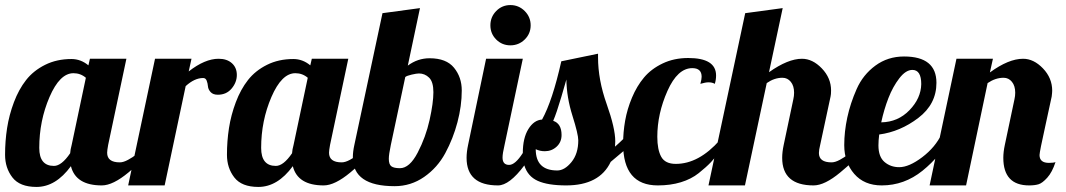

<svg xmlns="http://www.w3.org/2000/svg" viewBox="-38 -732 4210 758"><path d="M317 -500H461L389 -160Q385 -138 385 -129Q385 -91 435 -91Q449 -91 467.5 -101Q486 -111 500 -122Q514 -133 536 -152.5Q558 -172 567 -179H601Q597 -175 567.5 -144Q538 -113 518.5 -94.5Q499 -76 469 -51Q439 -26 412.5 -13Q386 0 364 0Q261 0 242 -76Q182 6 106 6Q40 6 11 -31.5Q-18 -69 -18 -121Q-18 -175 -10 -226.5Q-2 -278 17 -328.5Q36 -379 65 -416Q94 -453 140 -476Q186 -499 244 -499Q281 -499 311 -474ZM252 -443Q198 -443 157.5 -349Q117 -255 117 -148Q117 -77 175 -77Q205 -77 239 -127Q240 -142 245 -160L301 -425Q280 -443 252 -443Z M574 -500H718L707 -450Q771 -500 825 -500Q858 -500 877.5 -482.5Q897 -465 897 -436Q897 -407 876.5 -382.5Q856 -358 822 -358Q803 -358 793.5 -368.5Q784 -379 783 -391Q782 -403 778 -413.5Q774 -424 764 -424Q730 -424 695 -392L612 0H468Z M1193 -500H1337L1265 -160Q1261 -138 1261 -129Q1261 -91 1311 -91Q1325 -91 1343.5 -101Q1362 -111 1376 -122Q1390 -133 1412 -152.5Q1434 -172 1443 -179H1477Q1473 -175 1443.5 -144Q1414 -113 1394.5 -94.5Q1375 -76 1345 -51Q1315 -26 1288.5 -13Q1262 0 1240 0Q1137 0 1118 -76Q1058 6 982 6Q916 6 887 -31.5Q858 -69 858 -121Q858 -175 866 -226.5Q874 -278 893 -328.5Q912 -379 941 -416Q970 -453 1016 -476Q1062 -499 1120 -499Q1157 -499 1187 -474ZM1128 -443Q1074 -443 1033.5 -349Q993 -255 993 -148Q993 -77 1051 -77Q1081 -77 1115 -127Q1116 -142 1121 -160L1177 -425Q1156 -443 1128 -443Z M1472 -680 1620 -700 1572 -473Q1611 -502 1658 -502Q1724 -502 1754.5 -464.5Q1785 -427 1785 -375Q1785 -314 1768 -249.5Q1751 -185 1720 -127.5Q1689 -70 1636.5 -33.5Q1584 3 1520 3Q1355 3 1355 -111Q1355 -133 1361 -160ZM1673 -368Q1673 -409 1656 -425.5Q1639 -442 1616 -442Q1607 -442 1587.5 -437.5Q1568 -433 1562 -428L1505 -160Q1497 -122 1497 -105Q1497 -83 1507 -75.5Q1517 -68 1541 -68Q1579 -68 1611 -129.5Q1643 -191 1658 -258.5Q1673 -326 1673 -368Z M1881 -500H2026L1954 -160Q1946 -126 1946 -110Q1946 -81 1972 -81Q1996 -81 2026 -128Q2026 -187 2048 -222.5Q2070 -258 2102 -260Q2143 -334 2178 -490L2323 -520V-506Q2323 -417 2357 -321.5Q2391 -226 2391 -174L2390 -153Q2430 -188 2455 -218L2481 -184Q2469 -174 2373 -93Q2329 0 2197 0Q2125 0 2085 -18Q2045 -36 2032 -79Q1973 0 1928 0Q1804 0 1804 -109Q1804 -132 1810 -160ZM2179 -199Q2179 -171 2159.5 -153Q2140 -135 2113 -135Q2093 -135 2077 -143Q2077 -59 2162 -59Q2191 -59 2218 -92Q2245 -125 2245 -178Q2245 -202 2222 -275Q2199 -348 2198 -418Q2197 -413 2178 -349Q2159 -285 2146 -255Q2179 -244 2179 -199ZM1921 -576Q1898 -599 1898 -632Q1898 -665 1921 -688.5Q1944 -712 1977 -712Q2010 -712 2033.5 -688.5Q2057 -665 2057 -632Q2057 -599 2033.5 -576Q2010 -553 1977 -553Q1944 -553 1921 -576Z M2727 -401Q2732 -419 2732 -429Q2732 -463 2695 -463Q2637 -463 2597 -373Q2557 -283 2557 -192Q2557 -141 2572.5 -113Q2588 -85 2630 -85Q2721 -85 2804 -179H2838Q2830 -170 2808.5 -140.5Q2787 -111 2768.5 -91.5Q2750 -72 2720.5 -48.5Q2691 -25 2650 -12.5Q2609 0 2559 0Q2422 0 2422 -164Q2422 -210 2430 -255.5Q2438 -301 2457 -346.5Q2476 -392 2504.5 -426Q2533 -460 2578 -481.5Q2623 -503 2679 -503Q2789 -503 2789 -434Q2789 -417 2784 -401Q2774 -407 2759 -407Q2747 -407 2727 -401Z M3241 -351 3200 -160Q3195 -140 3195 -128Q3195 -91 3245 -91Q3259 -91 3277.5 -101Q3296 -111 3310 -122Q3324 -133 3346 -152.5Q3368 -172 3377 -179H3411Q3407 -175 3377.5 -144Q3348 -113 3328.5 -94.5Q3309 -76 3279 -51Q3249 -26 3222.5 -13Q3196 0 3174 0Q3050 0 3050 -109Q3050 -132 3056 -160L3094 -340Q3097 -353 3097 -366Q3097 -393 3084 -409Q3071 -425 3051 -425Q3019 -425 2989 -404L2903 0H2759L2904 -680L3052 -700L2998 -447Q3073 -500 3128 -500Q3170 -500 3206.5 -462Q3243 -424 3243 -375Q3243 -359 3241 -351Z M3430 -158Q3430 -113 3454 -92.5Q3478 -72 3512 -72Q3551 -72 3603 -111.5Q3655 -151 3680 -204H3725Q3676 -116 3604 -58Q3532 0 3443 0Q3374 0 3334.5 -45.5Q3295 -91 3295 -159Q3295 -212 3307 -268Q3319 -324 3344 -380.5Q3369 -437 3418 -473Q3467 -509 3531 -509Q3659 -509 3659 -405Q3659 -321 3587.5 -266.5Q3516 -212 3433 -201Q3430 -177 3430 -158ZM3599 -400Q3599 -456 3564 -456Q3538 -456 3512.5 -423Q3487 -390 3469.5 -345Q3452 -300 3441 -249Q3507 -250 3552.5 -297Q3598 -344 3599 -400Z M4129 -92Q4116 -52 4096.5 -30.5Q4077 -9 4062 -4.5Q4047 0 4025 0Q3923 0 3923 -109Q3923 -132 3929 -160L3967 -340Q3970 -353 3970 -366Q3970 -393 3957 -409Q3944 -425 3924 -425Q3892 -425 3861 -404L3776 0H3632L3738 -500H3882L3870 -446Q3944 -500 4001 -500Q4043 -500 4079.5 -462Q4116 -424 4116 -374Q4116 -367 4114 -351Q4112 -339 4089 -235.5Q4066 -132 4066 -120Q4066 -89 4103 -89Q4121 -89 4129 -92Z"/></svg>

Font: Lobster 1.3
Style: Regular
Weight: 400
Designer: Pablo Impallari
Foundry: Pablo Impallari. www.impallari.com
Version: Version 1.003 2010